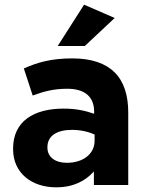

<svg xmlns="http://www.w3.org/2000/svg" viewBox="-20 -792 632 822"><path d="M220 10C294 10 345 -17 382 -58V0H529V-311C529 -383 511 -442 471 -482C433 -520 373 -542 290 -542C199 -542 141 -525 82 -499L120 -383C169 -401 210 -412 268 -412C344 -412 383 -377 383 -314V-305C345 -318 306 -327 252 -327C125 -327 36 -273 36 -156V-154C36 -48 119 10 220 10ZM266 -95C217 -95 183 -119 183 -160V-162C183 -210 223 -236 288 -236C325 -236 359 -228 385 -216V-189C385 -134 337 -95 266 -95ZM340 -772 227 -595H343L471 -715Z"/></svg>

Font: Mission
Style: Bold
Weight: 700
Version: Version 1.000;FEAKit 1.0